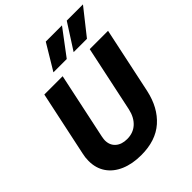

<svg xmlns="http://www.w3.org/2000/svg" viewBox="-258 -1070 1223 1223"><g transform="rotate(-45 353.5 -459.0)"><path d="M27 -199Q27 -231 34 -260L127 -698H292L197 -250Q193 -228 193 -219Q193 -175 222 -149.5Q251 -124 300 -124Q355 -124 391.5 -157.5Q428 -191 441 -250L536 -698H701L606 -250Q579 -127 500.5 -57.5Q422 12 291 12Q212 12 152 -13.5Q92 -39 59.5 -86.5Q27 -134 27 -199ZM372 -930H518L388 -757H268ZM561 -930H707L570 -757H450Z"/></g></svg>

Font: Azeret Mono
Style: Bold Italic
Weight: 700
Italic angle: -12°
Designer: Martin Vácha
Foundry: Displaay
Version: Version 1.000; Glyphs 3.0.3, build 3074